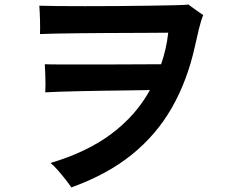

<svg xmlns="http://www.w3.org/2000/svg" viewBox="-20 -778 1040 840"><path d="M292 42Q283 28 266.5 7Q250 -14 232.5 -34Q215 -54 201 -65Q360 -112 467.5 -192.5Q575 -273 636 -384Q593 -383 539.5 -382.5Q486 -382 429.5 -381Q373 -380 322 -379Q271 -378 233 -376.5Q195 -375 178 -374Q179 -389 179 -411Q179 -433 178 -456.5Q177 -480 176 -497Q198 -496 241.5 -496Q285 -496 342 -496Q399 -496 461 -496Q523 -496 581 -496.5Q639 -497 685 -497Q696 -529 704 -563.5Q712 -598 716 -635Q697 -635 654 -634.5Q611 -634 555 -634Q499 -634 438 -633.5Q377 -633 320 -632.5Q263 -632 219.5 -631Q176 -630 155 -629Q156 -656 155 -692Q154 -728 152 -753Q178 -752 231 -751.5Q284 -751 351.5 -751Q419 -751 491 -751.5Q563 -752 628 -753Q693 -754 740 -755Q787 -756 805 -758Q816 -749 836 -735Q856 -721 869 -712Q860 -691 850 -650Q840 -609 832 -572Q799 -424 731.5 -306Q664 -188 556 -101Q448 -14 292 42Z"/></svg>

Font: Zen Kaku Gothic Antique
Style: Bold
Weight: 700
Designer: Yoshimichi Ohira
Foundry: Positype
Version: Version 1.001